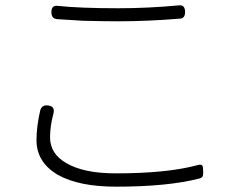

<svg xmlns="http://www.w3.org/2000/svg" viewBox="-20 -697 888 721"><path d="M416 4Q277 4 198 -40Q117 -87 117 -171Q117 -221 131 -282Q137 -304 160 -301Q189 -298 180 -268Q168 -223 168 -181Q168 -119 230 -84Q295 -46 415 -46Q608 -46 722 -77Q736 -81 740 -75Q743 -70 743 -51V-49Q743 -39 741 -35Q739 -30 730 -27Q611 4 416 4ZM425 -617Q376 -617 292 -619Q243 -622 196 -625Q173 -626 173 -651Q173 -678 196 -675Q281 -666 425 -666Q536 -666 653 -677Q675 -679 675 -652Q675 -628 656 -627Q532 -617 425 -617Z"/></svg>

Font: GenSenRounded TW L
Style: Regular
Weight: 300
Version: Version 1.501;PS 1;hotconv 16.6.51;makeotf.lib2.5.65220